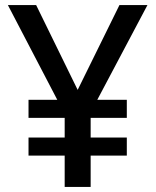

<svg xmlns="http://www.w3.org/2000/svg" viewBox="-20 -734 612 754"><path d="M285 -381 449 -714H559L362 -342H478V-271H336V-194H478V-123H336V0H234V-123H92V-194H234V-271H92V-342H205L11 -714H122Z"/></svg>

Font: Noto Sans Tamil Medium
Style: Regular
Weight: 500
Designer: Jelle Bosma - Monotype Design Team
Foundry: Monotype Imaging Inc.
Version: Version 2.004; ttfautohint (v1.8.4.7-5d5b)